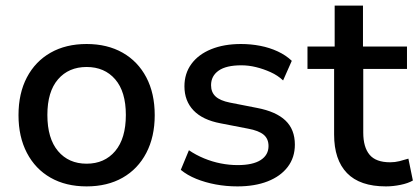

<svg xmlns="http://www.w3.org/2000/svg" viewBox="-20 -656 1493 685"><path d="M289 9Q215 9 160.5 -22Q106 -53 76 -110.5Q46 -168 46 -245Q46 -323 76 -380Q106 -437 160.5 -468Q215 -499 289 -499Q363 -499 417.5 -468Q472 -437 502 -380Q532 -323 532 -245Q532 -168 502 -110.5Q472 -53 417.5 -22Q363 9 289 9ZM289 -72Q353 -72 391 -117Q429 -162 429 -246Q429 -329 391 -373Q353 -417 289 -417Q225 -417 187 -373Q149 -329 149 -246Q149 -162 187 -117Q225 -72 289 -72Z M827 9Q787 9 749.5 2Q712 -5 680 -18Q648 -31 625 -50L654 -120Q679 -103 708 -91Q737 -79 767.5 -73Q798 -67 828 -67Q882 -67 910 -85Q938 -103 938 -135Q938 -161 920.5 -175.5Q903 -190 865 -197L767 -216Q703 -228 670.5 -262Q638 -296 638 -348Q638 -394 663 -428Q688 -462 733.5 -480.5Q779 -499 840 -499Q875 -499 908.5 -492.5Q942 -486 971 -472.5Q1000 -459 1021 -439L990 -369Q971 -387 945.5 -398.5Q920 -410 893.5 -416.5Q867 -423 841 -423Q787 -423 760 -404Q733 -385 733 -352Q733 -327 749 -312Q765 -297 800 -290L897 -271Q965 -258 998.5 -226Q1032 -194 1032 -140Q1032 -94 1006.5 -60.5Q981 -27 935 -9Q889 9 827 9Z M1357 9Q1264 9 1218 -38.5Q1172 -86 1172 -176V-410H1077V-490H1174V-636H1275V-490H1432V-410H1276V-183Q1276 -131 1298.5 -104Q1321 -77 1372 -77Q1389 -77 1405 -81Q1421 -85 1437 -90L1453 -12Q1436 -2 1409 3.5Q1382 9 1357 9Z"/></svg>

Font: Nunito Sans 11pt SemiBold
Style: Regular
Weight: 600
Version: Version 3.101;gftools[0.9.27]